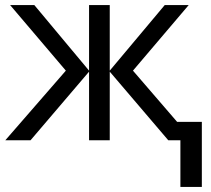

<svg xmlns="http://www.w3.org/2000/svg" viewBox="-20 -556 836 761"><path d="M728 -536 507 -276 682 -73H780V185H695V0H647L415 -272V0H333V-272L101 0H1L241 -276L20 -536H116L333 -276V-536H415V-276L633 -536Z"/></svg>

Font: Noto Sans Living
Style: Regular
Weight: 400
Designer: Monotype Design Team
Foundry: Monotype Imaging Inc.
Version: Version 2.013; ttfautohint (v1.8.4.7-5d5b)